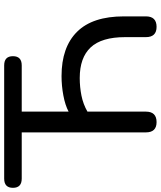

<svg xmlns="http://www.w3.org/2000/svg" viewBox="50 -798 752 897"><g transform="rotate(-90 425.5 -349.0)"><path d="M304 7Q256 7 256 -43V-623H40Q-3 -623 -3 -664Q-3 -705 40 -705H569Q612 -705 612 -664Q612 -623 569 -623H353V-404Q383 -420 428.5 -428.5Q474 -437 519 -437Q654 -437 726 -364.5Q798 -292 798 -146V-43Q798 7 749 7Q701 7 701 -43V-140Q701 -250 653 -301Q605 -352 510 -352Q468 -352 428 -344Q388 -336 353 -316V-43Q353 7 304 7Z"/></g></svg>

Font: Chiron GoRound TC
Style: Regular
Weight: 400
Designer: Ryoko NISHIZUKA 西塚涼子 (kana, bopomofo & ideographs); Paul D. Hunt (Latin, Greek & Cyrillic); Sandoll Communications 산돌커뮤니
Foundry: Adobe
Version: Version 1.000;hotconv 1.1.1;makeotfexe 2.6.0